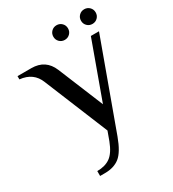

<svg xmlns="http://www.w3.org/2000/svg" viewBox="-205 -716 919 1022"><g transform="rotate(-30 255.0 -205.5)"><path d="M105 170Q154 170 185.5 147.5Q217 125 240 65L260 10L100 -380Q72 -452 -10 -460V-480H75Q162 -480 195 -400L309 -123L435 -470H485L290 65Q261 144 226 172Q191 200 135 200H105ZM260 -566Q260 -585 273 -598Q286 -611 305 -611Q324 -611 337 -598Q350 -585 350 -566Q350 -547 337 -534Q324 -521 305 -521Q286 -521 273 -534Q260 -547 260 -566ZM430 -566Q430 -585 443 -598Q456 -611 475 -611Q494 -611 507 -598Q520 -585 520 -566Q520 -547 507 -534Q494 -521 475 -521Q456 -521 443 -534Q430 -547 430 -566Z"/></g></svg>

Font: Philosopher
Style: Regular
Weight: 400
Designer: Jovanny Lemonad
Foundry: Jovanny Lemonad
Version: Version 2.000